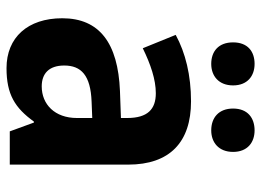

<svg xmlns="http://www.w3.org/2000/svg" viewBox="-126 -665 801 589"><g transform="rotate(90 274.5 -370.5)"><path d="M110 -685C110 -640 138 -618 176 -618C213 -618 242 -641 242 -685C242 -729 213 -751 176 -751C138 -751 110 -730 110 -685ZM313 -685C313 -641 341 -618 380 -618C417 -618 446 -641 446 -685C446 -729 417 -751 380 -751C342 -751 313 -730 313 -685ZM291 -556C211 -556 142 -539 87 -509L128 -408C177 -432 224 -448 266 -448C315 -448 342 -423 342 -360V-341L259 -338C112 -332 36 -275 36 -161C36 -55 95 10 189 10C270 10 311 -16 353 -74H356L383 0H485V-363C485 -491 416 -556 291 -556ZM292 -251 342 -253V-206C342 -138 300 -98 245 -98C206 -98 181 -120 181 -167C181 -219 211 -248 292 -251Z"/></g></svg>

Font: Noto Sans Thai Looped SemiCondensed
Style: Bold
Weight: 700
Width: 4
Designer: Sasikarn Vongin, Ben Mitchell
Foundry: The Fontpad Ltd
Version: Version 1.001